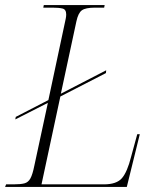

<svg xmlns="http://www.w3.org/2000/svg" viewBox="-31 -734 642 754"><path d="M-11 0 -7 -10H22Q50 -10 65 -14Q80 -18 88.5 -33.5Q97 -49 104 -84L157 -330L29 -265L31 -275L159 -341L227 -660Q228 -664 228.5 -669Q229 -674 229 -677Q229 -697 214.5 -700.5Q200 -704 175 -704H139L141 -714H380L378 -704H342Q305 -704 290.5 -693.5Q276 -683 269 -650L208 -366L386 -458L385 -447L206 -355L132 -10H377Q427 -10 448 -34.5Q469 -59 484 -119L508 -207H518L467 0Z"/></svg>

Font: Noto Serif Display ExtraLight
Style: Italic
Weight: 200
Italic angle: -12°
Designer: Monotype Design Team
Foundry: Monotype Imaging Inc.
Version: Version 2.009